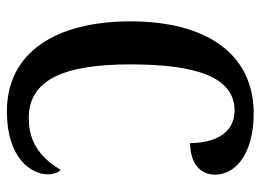

<svg xmlns="http://www.w3.org/2000/svg" viewBox="-122 -642 774 571"><g transform="rotate(90 265.5 -357.0)"><path d="M312 10C452 10 499 -63 499 -112C499 -127 494 -143 486 -150C456 -102 415 -55 332 -55C217 -55 172 -160 172 -358C172 -551 209 -667 309 -667C382 -667 406 -600 406 -535C466 -535 500 -565 500 -609C500 -671 436 -724 318 -724C137 -724 44 -578 44 -358C44 -137 135 10 312 10Z"/></g></svg>

Font: Noto Serif Lao ExtraCondensed SemiBold
Style: Regular
Weight: 600
Width: 2
Designer: Monotype Design Team
Foundry: Monotype Imaging Inc.
Version: Version 2.003